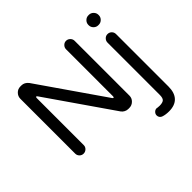

<svg xmlns="http://www.w3.org/2000/svg" viewBox="-211 -956 1443 1443"><g transform="rotate(-45 511.0 -234.5)"><path d="M847.7 -649.4V-653.3Q847.7 -673.8 862.8 -689Q877.9 -704.1 898.4 -704.1H904.3Q924.8 -704.1 939.9 -689Q955.1 -673.8 955.1 -653.3V-649.4Q955.1 -628.9 939.9 -613.8Q924.8 -598.6 904.3 -598.6H898.4Q877.9 -598.6 862.8 -613.8Q847.7 -628.9 847.7 -649.4ZM93.8 -39.1V-622.1Q93.8 -648.4 112.8 -668Q131.8 -687.5 158.2 -687.5H170.9Q202.1 -687.5 225.6 -658.2L585.9 -137.7Q590.8 -131.8 593.8 -131.8Q595.7 -131.8 597.7 -134.8Q599.6 -137.7 599.6 -141.6V-641.6Q599.6 -660.2 612.8 -673.8Q626 -687.5 644.5 -687.5Q663.1 -687.5 676.8 -673.8Q690.4 -660.2 690.4 -641.6V-58.6Q690.4 -32.2 670.9 -13.2Q651.4 5.9 625 5.9H613.3Q597.7 5.9 583.5 -1.5Q569.3 -8.8 560.5 -20.5L198.2 -543.9Q193.4 -549.8 190.4 -549.8Q188.5 -549.8 186.5 -546.9Q184.6 -543.9 184.6 -540V-39.1Q184.6 -20.5 170.9 -7.3Q157.2 5.9 138.7 5.9Q120.1 5.9 106.9 -7.3Q93.8 -20.5 93.8 -39.1ZM755.9 226.6Q743.2 222.7 736.3 212.9Q729.5 203.1 729.5 190.4Q729.5 175.8 740.7 164.1Q752 152.3 767.6 152.3L779.3 154.3H782.2Q788.1 155.3 796.9 155.3Q829.1 155.3 842.3 143.6Q855.5 131.8 855.5 98.6V-457Q855.5 -475.6 868.7 -489.3Q881.8 -502.9 900.4 -502.9Q919.9 -502.9 933.1 -489.7Q946.3 -476.6 946.3 -457V100.6Q946.3 166 913.6 200.7Q880.9 235.4 817.4 235.4Q782.2 235.4 755.9 226.6Z"/></g></svg>

Font: FakePearl
Style: Regular
Weight: 400
Version: Version 1.2